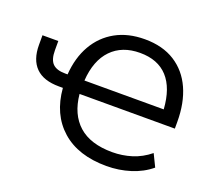

<svg xmlns="http://www.w3.org/2000/svg" viewBox="-121 -877 1174 1049"><g transform="rotate(20 466.0 -352.5)"><path d="M591 9Q426 9 330 -76Q234 -161 222 -311H199Q109 -311 64 -356Q19 -401 19 -487V-543H111V-489Q111 -435 134 -412Q157 -389 207 -389H221Q228 -488 270 -561Q312 -634 384 -674Q456 -714 553 -714Q657 -714 728.5 -668.5Q800 -623 836.5 -541.5Q873 -460 873 -351V-311H319Q330 -196 399 -134.5Q468 -73 595 -73Q653 -73 707.5 -90Q762 -107 810 -146L845 -74Q796 -33 729.5 -12Q663 9 591 9ZM554 -635Q450 -635 388.5 -571.5Q327 -508 319 -389H780Q772 -510 715 -572.5Q658 -635 554 -635Z"/></g></svg>

Font: Nunito Sans Medium
Style: Regular
Weight: 500
Designer: Vernon Adams
Foundry: Vernon Adams
Version: Version 3.101; ttfautohint (v1.8.4.7-5d5b);gftools[0.9.27]